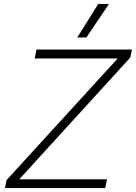

<svg xmlns="http://www.w3.org/2000/svg" viewBox="-20 -949 686 969"><path d="M476 -929H530L416 -760H370ZM13 -40 574 -654H155L164 -699H646L637 -658L77 -44H520L511 0H5Z"/></svg>

Font: Prompt ExtraLight
Style: Italic
Weight: 275
Italic angle: -12°
Designer: Katatrad Team
Foundry: CadsonDemak
Version: Version 1.000